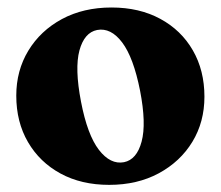

<svg xmlns="http://www.w3.org/2000/svg" viewBox="-20 -494 604 525"><path d="M285 -473.5Q361 -473.5 418.2 -442.5Q475.5 -411.5 507.2 -356.5Q539 -301.5 539 -229.5Q539 -160.5 506 -106.2Q473 -52 414.2 -20.2Q355.5 11.5 278.5 11.5Q202.5 11.5 145.5 -19.5Q88.5 -50.5 56.5 -105.5Q24.5 -160.5 24.5 -232.5Q24.5 -301 57.5 -355.5Q90.5 -410 149.2 -441.8Q208 -473.5 285 -473.5ZM319 -50.5Q354 -57.5 367.2 -106.8Q380.5 -156 363 -246Q345 -337 314 -378Q283 -419 245.5 -412Q210.5 -405 197.2 -356Q184 -307 201.5 -216Q219 -125 250.5 -84.2Q282 -43.5 319 -50.5Z"/></svg>

Font: Fraunces 72pt Soft
Style: Bold
Weight: 700
Version: Version 1.000;[b76b70a41]